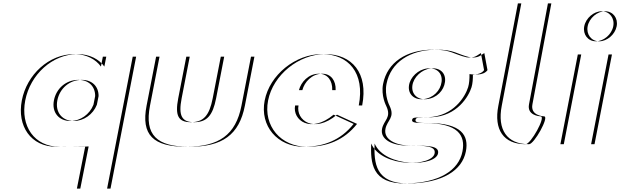

<svg xmlns="http://www.w3.org/2000/svg" viewBox="-20 -845 3635 1125"><path d="M316 -257C329.6 -327 387.3 -377 459.3 -377C519.7 -377 558.1 -338.7 557.6 -282.1L547.6 -231.4C525.4 -174.3 470.2 -136 412.4 -136C345.4 -136 302.2 -186 316 -257ZM777.7 -513 627.5 260H450.5L499.4 13C429.6 17.5 360.3 15 330.1 15C180.1 15 98.8 -107 128 -257C157.1 -407 285.6 -528 435.6 -528C505.6 -528 561.6 -497 591.4 -455L602.7 -513ZM296 -257C282.2 -186 325.4 -136 392.4 -136C450.2 -136 505.4 -174.3 527.6 -231.4L537.6 -282.1C538.1 -338.7 499.7 -377 439.3 -377C367.3 -377 309.6 -327 296 -257ZM757.7 -513H582.7L571.4 -455C541.6 -497 485.6 -528 415.6 -528C265.6 -528 137.1 -407 108 -257C78.8 -107 160.1 15 310.1 15C340.3 15 409.6 17.5 479.4 13L430.5 260H607.5Z M1091.7 -513 1044.3 -269C1024.7 -168 1044.1 -129 1118.1 -129C1192.1 -129 1226.7 -168 1246.3 -269L1293.7 -513H1470.7L1414.9 -226C1381.5 -54 1282.1 15 1090.1 15C898.1 15 825.5 -54 858.9 -226L914.7 -513ZM1071.7 -513H894.7L838.9 -226C805.5 -54 878.1 15 1070.1 15C1262.1 15 1361.5 -54 1394.9 -226L1450.7 -513H1273.7L1226.3 -269C1206.7 -168 1172.1 -129 1098.1 -129C1024.1 -129 1004.7 -168 1024.3 -269Z M1751.6 -317C1763.8 -364 1807.3 -413 1868.3 -413C1920.3 -413 1949.1 -371 1946.6 -317ZM1954.6 -173 2072.1 -119C1995.3 -22 1894.1 15 1780.1 15C1625.1 15 1521.8 -107 1550.8 -256C1579.9 -406 1730.6 -528 1885.6 -528C2041.6 -528 2139.3 -418 2102.1 -227H1729.1C1712.4 -141 1819.7 -60 1954.6 -173ZM1731.6 -317H1926.6C1929.1 -371 1900.3 -413 1848.3 -413C1787.3 -413 1743.8 -364 1731.6 -317ZM1934.6 -173C1799.7 -60 1692.4 -141 1709.1 -227H2082.1C2119.3 -418 2021.6 -528 1865.6 -528C1710.6 -528 1559.9 -406 1530.8 -256C1501.8 -107 1605.1 15 1760.1 15C1874.1 15 1975.3 -22 2052.1 -119Z M2238.5 -90C2248.6 -142.2 2296.1 -155 2262.7 -225C2262.7 -225 2231.2 -284 2244.6 -353C2269.5 -481 2382.4 -552.6 2534.7 -554C2642.9 -555 2656.4 -527 2734.9 -509C2785.7 -503.5 2795.9 -522.3 2817.8 -534L2836.4 -434C2810.4 -398 2750.9 -411 2750.9 -411C2751.4 -383 2749.3 -354.9 2742.9 -334C2726.6 -281 2658.9 -164 2508.7 -158C2425.5 -157 2417.7 -158 2414.6 -142C2411.5 -126 2440.1 -124 2489.1 -124C2685.1 -124 2727.9 -51 2709.8 42C2687.9 155 2570.9 227 2377.3 230C2176.7 233 2171.2 107 2174.8 -4C2238.6 141 2538.3 132 2547.1 51C2551.6 9.6 2491.4 8 2386.4 8C2296.4 8 2226.6 -29 2238.5 -90ZM2396.2 -343C2402.6 -393 2451 -438.4 2503.8 -444C2560 -450 2593.9 -415 2587.4 -365C2581 -315 2539.3 -270 2479.8 -264C2427 -258.7 2389.8 -293 2396.2 -343ZM2218.5 -90C2206.6 -29 2276.4 8 2366.4 8C2471.4 8 2531.6 9.6 2527.1 51C2518.3 132 2218.6 141 2154.8 -4C2151.2 107 2156.7 233 2357.3 230C2550.9 227 2667.9 155 2689.8 42C2707.9 -51 2665.1 -124 2469.1 -124C2420.1 -124 2391.5 -126 2394.6 -142C2397.7 -158 2405.5 -157 2488.7 -158C2638.9 -164 2706.6 -281 2722.9 -334C2729.3 -354.9 2731.4 -383 2730.9 -411C2730.9 -411 2790.4 -398 2816.4 -434L2797.8 -534C2775.9 -522.3 2765.7 -503.5 2714.9 -509C2636.4 -527 2622.9 -555 2514.7 -554C2362.4 -552.6 2249.5 -481 2224.6 -353C2211.2 -284 2242.7 -225 2242.7 -225C2276.1 -155 2228.6 -142.2 2218.5 -90ZM2376.2 -343C2369.8 -293 2407 -258.7 2459.8 -264C2519.3 -270 2561 -315 2567.4 -365C2573.9 -415 2540 -450 2483.8 -444C2431 -438.4 2382.6 -393 2376.2 -343Z M3079.6 0C2949.6 0 2892.9 -86 2919.9 -225L3034.5 -825H3210.5L3099.7 -234C3087.1 -169.4 3158.3 -163.9 3168.9 -163C3198.8 -160.5 3110.2 0 3079.6 0ZM3059.6 0C3090.2 0 3178.8 -160.5 3148.9 -163C3138.3 -163.9 3067.1 -169.4 3079.7 -234L3190.5 -825H3014.5L2899.9 -225C2872.9 -86 2929.6 0 3059.6 0Z M3423.3 -691C3432.6 -739 3479.4 -779 3525.4 -779C3571.4 -779 3602.6 -739 3593.3 -691C3584 -643 3537.2 -603 3491.2 -603C3445.2 -603 3414 -643 3423.3 -691ZM3283.5 0 3385.7 -526H3565.7L3463.5 0ZM3403.3 -691C3394 -643 3425.2 -603 3471.2 -603C3517.2 -603 3564 -643 3573.3 -691C3582.6 -739 3551.4 -779 3505.4 -779C3459.4 -779 3412.6 -739 3403.3 -691ZM3263.5 0H3443.5L3545.7 -526H3365.7Z"/></svg>

Font: Hussar Plate
Style: Obl
Weight: 700
Foundry: Cannot Into Space Fonts
Version: Version 0.798247